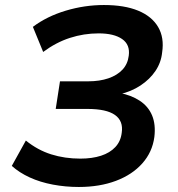

<svg xmlns="http://www.w3.org/2000/svg" viewBox="-20 -735 711 765"><path d="M294 10Q241 10 190.5 0.5Q140 -9 98.5 -28Q57 -47 27 -74L83 -175Q130 -137 184 -120Q238 -103 300 -103Q347 -103 382.5 -114.5Q418 -126 439.5 -149Q461 -172 465 -206Q472 -253 438 -277Q404 -301 328 -301H202L219 -411H332Q377 -411 412 -423Q447 -435 468 -457.5Q489 -480 493 -513Q499 -557 466.5 -579.5Q434 -602 373 -602Q314 -602 258.5 -584Q203 -566 152 -528L111 -628Q167 -670 242 -692.5Q317 -715 394 -715Q476 -715 530.5 -692.5Q585 -670 610 -627.5Q635 -585 626 -526Q622 -486 599.5 -452.5Q577 -419 540 -394.5Q503 -370 455 -359V-365Q503 -356 537 -333.5Q571 -311 586 -275Q601 -239 595 -189Q587 -129 547 -84Q507 -39 442 -14.5Q377 10 294 10Z"/></svg>

Font: Nunito Sans 10pt SemiExpanded
Style: Bold Italic
Weight: 700
Width: 6
Italic angle: -9°
Designer: Vernon Adams
Foundry: Vernon Adams
Version: Version 3.101;gftools[0.9.27]